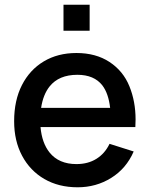

<svg xmlns="http://www.w3.org/2000/svg" viewBox="-20 -780 636 815"><path d="M249.5 -649.5V-760H360.5V-649.5ZM309.5 15Q229 15 168.2 -20.2Q107.5 -55.5 73.8 -118.8Q40 -182 40 -265.5Q40 -354 73.2 -419Q106.5 -484 166 -519.5Q225.5 -555 304.5 -555Q387 -555 445 -516.8Q503 -478.5 529.2 -414Q555.5 -349.5 555.5 -273Q555.5 -257 554.5 -240.5H152Q158 -173 190.5 -132.5Q230 -83.5 304.5 -83.5Q353.5 -83.5 389.2 -105.8Q425 -128 445 -169.5L547.5 -137Q516 -64.5 452 -24.8Q388 15 309.5 15ZM447.5 -322Q440.5 -383.5 414.5 -417.5Q379.5 -462.5 308.5 -462.5Q230 -462.5 190.5 -413Q163 -378.5 154.5 -322Z"/></svg>

Font: Cns Manrope SemBd
Style: Regular
Weight: 600
Designer: Mikhail Sharanda
Foundry: Mikhail Sharanda
Version: Version 4.504